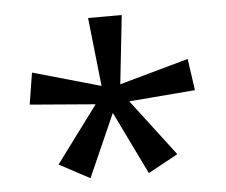

<svg xmlns="http://www.w3.org/2000/svg" viewBox="-40 -805 632 538"><g transform="rotate(-5 276.0 -536.0)"><path d="M320.8 -759.8 299.8 -566.9 494.1 -621.1 506.8 -532.2 320.8 -517.1 441.9 -357.9 357.9 -312 272 -488.8 193.8 -312 107.9 -357.9 226.1 -517.1 42 -532.2 56.2 -621.1 247.1 -566.9 226.1 -759.8Z"/></g></svg>

Font: f01947593
Style: Regular
Weight: 400
Foundry: Ascender Corporation
Version: Version 1.10